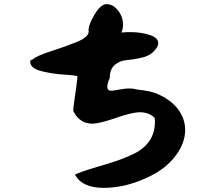

<svg xmlns="http://www.w3.org/2000/svg" viewBox="-20 -875 1040 927"><path d="M126 -577Q126 -587 136 -587Q158 -606 227 -628Q296 -650 351 -672.5Q406 -695 408 -721Q404 -750 435 -802.5Q466 -855 494 -855Q526 -855 550 -824.5Q574 -794 574 -755Q574 -735 566 -718Q590 -720 608 -720Q660 -720 702 -706.5Q744 -693 744 -667Q744 -646 716 -621Q696 -603 658 -595Q620 -587 589 -584.5Q558 -582 534 -561.5Q510 -541 510 -499Q498 -472 498 -456Q498 -437 518 -437Q526 -437 555 -442.5Q584 -448 604 -448Q624 -448 640 -443Q698 -437 732 -425Q804 -395 839 -348.5Q874 -302 874 -248Q874 -185 829 -124.5Q784 -64 706 -25Q592 32 480 32Q376 32 342 -32Q374 -47 432 -64Q490 -81 536 -96Q582 -111 629 -134Q676 -157 702 -195.5Q728 -234 728 -288Q728 -301 726 -307Q698 -333 656 -333Q618 -333 539 -305.5Q460 -278 426 -278Q366 -278 336 -335Q334 -335 334 -344Q334 -354 337 -375Q340 -396 343 -418Q346 -440 349 -460.5Q352 -481 353 -494Q354 -507 354 -506Q350 -511 292 -514.5Q234 -518 180 -531.5Q126 -545 126 -577Z"/></svg>

Font: NaniFont Regular
Style: Regular
Weight: 400
Designer: Nanigashitei
Version: Version 1.036